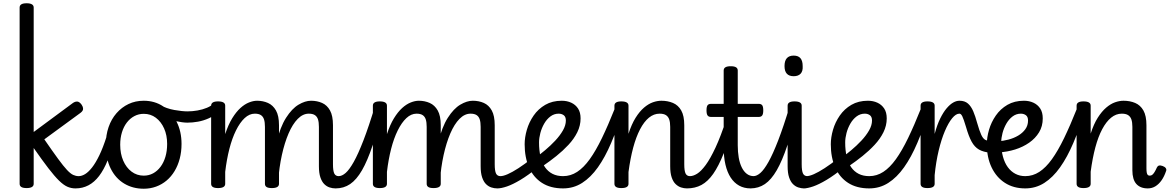

<svg xmlns="http://www.w3.org/2000/svg" viewBox="-20 -1135 7155 1174"><path d="M441 17Q415 17 391.5 6.5Q368 -4 340.5 -31Q313 -58 276 -106Q239 -154 186 -230V-11Q186 2 175 8.5Q164 15 143 15Q121 15 110.5 8.5Q100 2 100 -11V-1089Q100 -1102 110.5 -1108.5Q121 -1115 143 -1115Q164 -1115 175 -1108.5Q186 -1102 186 -1089V-328L424 -504Q439 -515 452.5 -514Q466 -513 479 -495Q487 -484 488 -470.5Q489 -457 471 -444L251 -283Q302 -209 335 -164Q368 -119 389.5 -96Q411 -73 427.5 -65.5Q444 -58 460 -58Q472 -58 477.5 -46.5Q483 -35 481 -20.5Q479 -6 469.5 5.5Q460 17 441 17Z M442 17Q428 17 421.5 5.5Q415 -6 416.5 -20.5Q418 -35 429 -46.5Q440 -58 461 -58Q480 -58 500.5 -70.5Q521 -83 543 -111Q565 -139 587.5 -185.5Q610 -232 632 -301Q637 -315 650 -317Q663 -319 673.5 -312Q684 -305 680 -290Q662 -213 638.5 -155Q615 -97 586 -59Q557 -21 521 -2Q485 17 442 17Z M859 19Q792 19 739.5 -12.5Q687 -44 657 -104Q627 -164 627 -250Q627 -309 644 -358Q661 -407 692.5 -443Q724 -479 766 -499Q808 -519 859 -519Q926 -519 978 -484.5Q1030 -450 1060 -390.5Q1090 -331 1090 -255Q1090 -207 1079 -165Q1068 -123 1047.5 -89Q1027 -55 998.5 -31Q970 -7 934.5 6Q899 19 859 19ZM859 -61Q890 -61 916 -75Q942 -89 961.5 -115Q981 -141 991.5 -176.5Q1002 -212 1002 -255Q1002 -308 983.5 -349.5Q965 -391 933 -415Q901 -439 859 -439Q828 -439 801.5 -425Q775 -411 755.5 -385.5Q736 -360 725.5 -325.5Q715 -291 715 -250Q715 -195 733.5 -152.5Q752 -110 784.5 -85.5Q817 -61 859 -61Z M1125 -385Q1097 -385 1046.5 -396Q996 -407 935 -438Q925 -443 923 -454Q921 -465 925 -477Q929 -489 937.5 -494.5Q946 -500 957 -494Q998 -471 1046 -462.5Q1094 -454 1127 -454Q1157 -454 1188 -459.5Q1219 -465 1245.5 -476Q1272 -487 1287 -503Q1295 -511 1304.5 -507.5Q1314 -504 1321.5 -494.5Q1329 -485 1330 -474Q1331 -463 1322 -455Q1291 -427 1257.5 -412Q1224 -397 1190.5 -391Q1157 -385 1125 -385Z M2032 17Q2013 17 1995 11Q1977 5 1962.5 -9.5Q1948 -24 1939 -50.5Q1930 -77 1930 -119V-359Q1930 -387 1924.5 -404.5Q1919 -422 1905.5 -431Q1892 -440 1868 -440Q1832 -440 1800.5 -408Q1769 -376 1744.5 -319Q1720 -262 1703.5 -187Q1687 -112 1681 -26L1648 -25Q1648 -168 1670.5 -263Q1693 -358 1729 -414.5Q1765 -471 1805.5 -495Q1846 -519 1882 -519Q1919 -519 1949.5 -505.5Q1980 -492 1998 -459.5Q2016 -427 2016 -369V-131Q2016 -90 2024 -74Q2032 -58 2051 -58Q2065 -58 2071.5 -46.5Q2078 -35 2076.5 -20.5Q2075 -6 2064 5.5Q2053 17 2032 17ZM1313 15Q1292 15 1281.5 8.5Q1271 2 1271 -11V-489Q1271 -502 1281.5 -508.5Q1292 -515 1313 -515Q1335 -515 1346 -508.5Q1357 -502 1357 -489V-315Q1376 -373 1400 -412Q1424 -451 1450 -474.5Q1476 -498 1502.5 -508.5Q1529 -519 1552 -519Q1588 -519 1618.5 -505.5Q1649 -492 1667.5 -459.5Q1686 -427 1686 -369V-11Q1686 2 1675 8.5Q1664 15 1642 15Q1620 15 1610 8.5Q1600 2 1600 -11V-359Q1600 -387 1594.5 -404.5Q1589 -422 1575.5 -431Q1562 -440 1538 -440Q1505 -440 1476 -413Q1447 -386 1423 -337.5Q1399 -289 1382.5 -224.5Q1366 -160 1357 -84V-11Q1357 2 1346 8.5Q1335 15 1313 15Z M2032 17Q2018 17 2011.5 5.5Q2005 -6 2006.5 -20.5Q2008 -35 2019 -46.5Q2030 -58 2051 -58Q2071 -58 2093.5 -77.5Q2116 -97 2143 -145Q2170 -193 2202.5 -277Q2235 -361 2274 -490Q2278 -503 2291.5 -505Q2305 -507 2316.5 -499.5Q2328 -492 2324 -478Q2290 -341 2258.5 -246.5Q2227 -152 2193.5 -94Q2160 -36 2121 -9.5Q2082 17 2032 17Z M3021 17Q3002 17 2984 11Q2966 5 2951.5 -9.5Q2937 -24 2928 -50.5Q2919 -77 2919 -119V-359Q2919 -387 2913.5 -404.5Q2908 -422 2894.5 -431Q2881 -440 2857 -440Q2821 -440 2789.5 -408Q2758 -376 2733.5 -319Q2709 -262 2692.5 -187Q2676 -112 2670 -26L2637 -25Q2637 -168 2659.5 -263Q2682 -358 2718 -414.5Q2754 -471 2794.5 -495Q2835 -519 2871 -519Q2908 -519 2938.5 -505.5Q2969 -492 2987 -459.5Q3005 -427 3005 -369V-131Q3005 -90 3013 -74Q3021 -58 3040 -58Q3054 -58 3060.5 -46.5Q3067 -35 3065.5 -20.5Q3064 -6 3053 5.5Q3042 17 3021 17ZM2302 15Q2281 15 2270.5 8.5Q2260 2 2260 -11V-489Q2260 -502 2270.5 -508.5Q2281 -515 2302 -515Q2324 -515 2335 -508.5Q2346 -502 2346 -489V-315Q2365 -373 2389 -412Q2413 -451 2439 -474.5Q2465 -498 2491.5 -508.5Q2518 -519 2541 -519Q2577 -519 2607.5 -505.5Q2638 -492 2656.5 -459.5Q2675 -427 2675 -369V-11Q2675 2 2664 8.5Q2653 15 2631 15Q2609 15 2599 8.5Q2589 2 2589 -11V-359Q2589 -387 2583.5 -404.5Q2578 -422 2564.5 -431Q2551 -440 2527 -440Q2494 -440 2465 -413Q2436 -386 2412 -337.5Q2388 -289 2371.5 -224.5Q2355 -160 2346 -84V-11Q2346 2 2335 8.5Q2324 15 2302 15Z M3021 17Q3007 17 3000.5 5.5Q2994 -6 2995.5 -20.5Q2997 -35 3008 -46.5Q3019 -58 3040 -58Q3057 -58 3084.5 -70Q3112 -82 3150 -106.5Q3188 -131 3236 -169Q3248 -178 3259 -174.5Q3270 -171 3276 -160Q3282 -149 3281 -135.5Q3280 -122 3268 -111Q3209 -63 3162 -35Q3115 -7 3080 5Q3045 17 3021 17Z M3251 -168Q3280 -189 3313 -216.5Q3346 -244 3375 -275Q3404 -306 3422 -337.5Q3440 -369 3440 -398Q3440 -421 3427 -430.5Q3414 -440 3396 -440Q3368 -440 3345.5 -423Q3323 -406 3307.5 -379Q3292 -352 3284 -321.5Q3276 -291 3276 -264Q3276 -216 3285 -177.5Q3294 -139 3312.5 -112.5Q3331 -86 3358.5 -72Q3386 -58 3423 -58Q3437 -58 3444.5 -46.5Q3452 -35 3452 -20.5Q3452 -6 3445 5.5Q3438 17 3423 17Q3346 17 3293.5 -17Q3241 -51 3214.5 -112Q3188 -173 3188 -253Q3188 -295 3201.5 -341.5Q3215 -388 3243 -428.5Q3271 -469 3314 -494Q3357 -519 3415 -519Q3447 -519 3473 -507Q3499 -495 3514.5 -471.5Q3530 -448 3530 -411Q3530 -367 3510 -326.5Q3490 -286 3456 -249.5Q3422 -213 3382 -181Q3342 -149 3301 -121Z M3423 17Q3413 17 3408 5.5Q3403 -6 3403 -20.5Q3403 -35 3408 -46.5Q3413 -58 3423 -58Q3469 -58 3509 -84Q3549 -110 3586 -161.5Q3623 -213 3660.5 -290.5Q3698 -368 3739 -471Q3744 -482 3757.5 -481.5Q3771 -481 3781.5 -473Q3792 -465 3788 -454Q3754 -348 3717 -261Q3680 -174 3636 -112Q3592 -50 3539.5 -16.5Q3487 17 3423 17Z M4181 17Q4162 17 4144 11Q4126 5 4111 -9.5Q4096 -24 4087 -50.5Q4078 -77 4078 -119V-359Q4078 -387 4072 -404.5Q4066 -422 4052 -431Q4038 -440 4013 -440Q3978 -440 3948 -415.5Q3918 -391 3893.5 -344Q3869 -297 3851.5 -231.5Q3834 -166 3823 -83V-11Q3823 2 3812 8.5Q3801 15 3779 15Q3758 15 3747.5 8.5Q3737 2 3737 -11V-489Q3737 -502 3747.5 -508.5Q3758 -515 3779 -515Q3801 -515 3812 -508.5Q3823 -502 3823 -489V-317Q3842 -376 3866.5 -415Q3891 -454 3918 -477Q3945 -500 3972 -509.5Q3999 -519 4024 -519Q4063 -519 4095 -505.5Q4127 -492 4145.5 -459.5Q4164 -427 4164 -369V-131Q4164 -90 4172 -74Q4180 -58 4199 -58Q4213 -58 4220 -46.5Q4227 -35 4225.5 -20.5Q4224 -6 4213 5.5Q4202 17 4181 17Z M4180 17Q4166 17 4159.5 5.5Q4153 -6 4154.5 -20.5Q4156 -35 4167 -46.5Q4178 -58 4199 -58Q4219 -58 4243 -73Q4267 -88 4295 -126Q4323 -164 4355 -232.5Q4387 -301 4422 -408Q4426 -421 4440 -422Q4454 -423 4465 -415Q4476 -407 4472 -393Q4437 -277 4405.5 -198Q4374 -119 4341 -72Q4308 -25 4269 -4Q4230 17 4180 17Z M4570 17Q4530 17 4499.5 0Q4469 -17 4448 -49Q4427 -81 4416 -127.5Q4405 -174 4405 -234V-420H4328Q4313 -420 4306.5 -429Q4300 -438 4300 -460Q4300 -483 4306.5 -491.5Q4313 -500 4328 -500H4405V-704Q4405 -717 4415.5 -723.5Q4426 -730 4448 -730Q4470 -730 4480.5 -723.5Q4491 -717 4491 -704V-500H4619Q4634 -500 4640.5 -491.5Q4647 -483 4647 -460Q4647 -438 4640.5 -429Q4634 -420 4619 -420H4491V-247Q4491 -206 4497 -171.5Q4503 -137 4515.5 -111.5Q4528 -86 4546.5 -72Q4565 -58 4589 -58Q4603 -58 4610 -46.5Q4617 -35 4615 -20.5Q4613 -6 4602 5.5Q4591 17 4570 17Z M4568 17Q4554 17 4547.5 5.5Q4541 -6 4542.5 -20.5Q4544 -35 4555 -46.5Q4566 -58 4587 -58Q4607 -58 4629.5 -77.5Q4652 -97 4679 -145Q4706 -193 4738.5 -277Q4771 -361 4810 -490Q4814 -503 4827.5 -505Q4841 -507 4852.5 -499.5Q4864 -492 4860 -478Q4826 -341 4794.5 -246.5Q4763 -152 4729.5 -94Q4696 -36 4657 -9.5Q4618 17 4568 17Z M4898 17Q4879 17 4861 11Q4843 5 4828.5 -9.5Q4814 -24 4805 -50.5Q4796 -77 4796 -119V-489Q4796 -502 4806.5 -508.5Q4817 -515 4838 -515Q4860 -515 4871 -508.5Q4882 -502 4882 -489V-131Q4882 -90 4890 -74Q4898 -58 4917 -58Q4931 -58 4938 -46.5Q4945 -35 4943 -20.5Q4941 -6 4930 5.5Q4919 17 4898 17ZM4833 -669Q4805 -669 4791 -684.5Q4777 -700 4777 -731Q4777 -763 4791 -779Q4805 -795 4833 -795Q4861 -795 4874.5 -779Q4888 -763 4888 -731Q4890 -700 4875.5 -684.5Q4861 -669 4833 -669Z M4893 17Q4879 17 4872.5 5.5Q4866 -6 4867.5 -20.5Q4869 -35 4880 -46.5Q4891 -58 4912 -58Q4929 -58 4956.5 -70Q4984 -82 5022 -106.5Q5060 -131 5108 -169Q5120 -178 5131 -174.5Q5142 -171 5148 -160Q5154 -149 5153 -135.5Q5152 -122 5140 -111Q5081 -63 5034 -35Q4987 -7 4952 5Q4917 17 4893 17Z M5123 -168Q5152 -189 5185 -216.5Q5218 -244 5247 -275Q5276 -306 5294 -337.5Q5312 -369 5312 -398Q5312 -421 5299 -430.5Q5286 -440 5268 -440Q5240 -440 5217.5 -423Q5195 -406 5179.5 -379Q5164 -352 5156 -321.5Q5148 -291 5148 -264Q5148 -216 5157 -177.5Q5166 -139 5184.5 -112.5Q5203 -86 5230.5 -72Q5258 -58 5295 -58Q5309 -58 5316.5 -46.5Q5324 -35 5324 -20.5Q5324 -6 5317 5.5Q5310 17 5295 17Q5218 17 5165.5 -17Q5113 -51 5086.5 -112Q5060 -173 5060 -253Q5060 -295 5073.5 -341.5Q5087 -388 5115 -428.5Q5143 -469 5186 -494Q5229 -519 5287 -519Q5319 -519 5345 -507Q5371 -495 5386.5 -471.5Q5402 -448 5402 -411Q5402 -367 5382 -326.5Q5362 -286 5328 -249.5Q5294 -213 5254 -181Q5214 -149 5173 -121Z M5295 17Q5285 17 5280 5.5Q5275 -6 5275 -20.5Q5275 -35 5280 -46.5Q5285 -58 5295 -58Q5341 -58 5381 -84Q5421 -110 5458 -161.5Q5495 -213 5532.5 -290.5Q5570 -368 5611 -471Q5616 -482 5629.5 -481.5Q5643 -481 5653.5 -473Q5664 -465 5660 -454Q5626 -348 5589 -261Q5552 -174 5508 -112Q5464 -50 5411.5 -16.5Q5359 17 5295 17Z M5651 15Q5630 15 5619.5 8.5Q5609 2 5609 -11V-489Q5609 -502 5619.5 -508.5Q5630 -515 5651 -515Q5673 -515 5684 -508.5Q5695 -502 5695 -489V-316Q5710 -372 5729 -410.5Q5748 -449 5768.5 -473Q5789 -497 5808.5 -508Q5828 -519 5846 -519Q5865 -519 5874.5 -507Q5884 -495 5884 -479.5Q5884 -464 5874.5 -452Q5865 -440 5846 -440Q5825 -440 5802 -412Q5779 -384 5757.5 -333.5Q5736 -283 5719.5 -214Q5703 -145 5695 -64V-11Q5695 2 5684 8.5Q5673 15 5651 15Z M6037 -201Q5993 -205 5966 -220.5Q5939 -236 5921 -269Q5903 -302 5887 -358Q5872 -408 5864 -424Q5856 -440 5847 -440Q5828 -440 5819 -452Q5810 -464 5810 -479.5Q5810 -495 5819 -507Q5828 -519 5847 -519Q5879 -519 5898.5 -502Q5918 -485 5931 -454.5Q5944 -424 5955 -383Q5969 -334 5980 -310.5Q5991 -287 6004.5 -280Q6018 -273 6038 -270Q6055 -268 6063 -256.5Q6071 -245 6070 -232Q6069 -219 6060.5 -209.5Q6052 -200 6037 -201Z M6082 -271Q6114 -273 6146.5 -281.5Q6179 -290 6206 -306Q6233 -322 6249.5 -345Q6266 -368 6266 -398Q6266 -421 6253 -430.5Q6240 -440 6222 -440Q6194 -440 6171.5 -423Q6149 -406 6133.5 -379Q6118 -352 6110 -321.5Q6102 -291 6102 -264Q6102 -216 6112.5 -177.5Q6123 -139 6142.5 -112.5Q6162 -86 6189 -72Q6216 -58 6249 -58Q6263 -58 6270.5 -46.5Q6278 -35 6278 -20.5Q6278 -6 6271 5.5Q6264 17 6249 17Q6177 17 6124.5 -17Q6072 -51 6043 -112Q6014 -173 6014 -253Q6014 -295 6027.5 -341.5Q6041 -388 6069 -428.5Q6097 -469 6140 -494Q6183 -519 6241 -519Q6273 -519 6299 -507Q6325 -495 6340.5 -471.5Q6356 -448 6356 -411Q6356 -363 6333.5 -326Q6311 -289 6273 -262.5Q6235 -236 6187 -221Q6139 -206 6087 -203Z M6249 17Q6239 17 6234 5.5Q6229 -6 6229 -20.5Q6229 -35 6234 -46.5Q6239 -58 6249 -58Q6295 -58 6335 -84Q6375 -110 6412 -161.5Q6449 -213 6486.5 -290.5Q6524 -368 6565 -471Q6570 -482 6583.5 -481.5Q6597 -481 6607.5 -473Q6618 -465 6614 -454Q6580 -348 6543 -261Q6506 -174 6462 -112Q6418 -50 6365.5 -16.5Q6313 17 6249 17Z M6998 17Q6975 17 6957.5 10Q6940 3 6928 -10.5Q6916 -24 6910 -45Q6904 -66 6904 -93V-359Q6904 -387 6898 -404.5Q6892 -422 6878 -431Q6864 -440 6839 -440Q6804 -440 6774 -415.5Q6744 -391 6719.5 -345Q6695 -299 6677.5 -233.5Q6660 -168 6649 -85V-11Q6649 2 6638 8.5Q6627 15 6605 15Q6584 15 6573.5 8.5Q6563 2 6563 -11V-489Q6563 -502 6573.5 -508.5Q6584 -515 6605 -515Q6627 -515 6638 -508.5Q6649 -502 6649 -489V-318Q6668 -377 6692.5 -415.5Q6717 -454 6744 -477Q6771 -500 6798 -509.5Q6825 -519 6850 -519Q6889 -519 6921 -505.5Q6953 -492 6971.5 -459.5Q6990 -427 6990 -369V-106Q6990 -89 6992 -79Q6994 -69 6998.5 -65Q7003 -61 7010 -61Q7019 -61 7025.5 -66Q7032 -71 7039 -82Q7046 -93 7054 -111Q7058 -120 7066.5 -122.5Q7075 -125 7089 -120Q7103 -115 7108.5 -106.5Q7114 -98 7110 -89Q7099 -56 7082.5 -32.5Q7066 -9 7045 4Q7024 17 6998 17Z"/></svg>

Font: Playwrite FR Moderne
Style: Regular
Weight: 400
Designer: Veronika Burian, José Scaglione
Foundry: TypeTogether
Version: Version 1.002